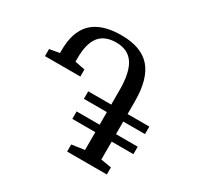

<svg xmlns="http://www.w3.org/2000/svg" viewBox="-159 -940 1162 1128"><g transform="rotate(30 422.0 -376.0)"><path d="M423.5 0V-48L510 -60.5V-181.5H354V-232H510V-317.5H354V-368.5H510V-466.5Q510 -586 472.2 -642.8Q434.5 -699.5 354 -699.5Q276.5 -699.5 239.2 -652.2Q202 -605 202 -505V-482L270.5 -468.5V-420.5H30.5V-468.5L98 -480.5V-500Q98 -583.5 126.2 -639.5Q154.5 -695.5 212.8 -723.5Q271 -751.5 360 -751.5Q494.5 -751.5 557.8 -679.2Q621 -607 621 -454V-368.5H768.5V-317.5H621V-232H768.5V-181.5H621V-60L693 -48V0Z"/></g></svg>

Font: Merriweather 28pt
Style: Regular
Weight: 400
Version: Version 2.100